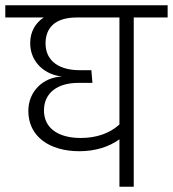

<svg xmlns="http://www.w3.org/2000/svg" viewBox="-36 -705 653 725"><path d="M597 -685H-16V-639H129C98 -618 78 -586 78 -542C78 -469 135 -422 199 -416C128 -414 71 -361 71 -286C71 -190 150 -134 264 -134C323 -134 375 -150 415 -179V0H469V-639H597ZM415 -235C379 -202 329 -184 269 -184C184 -184 130 -221 130 -288C130 -354 181 -392 259 -392H313L309 -440H264C190 -440 136 -473 136 -541C136 -599 171 -639 254 -639H415Z"/></svg>

Font: FiraGO Light
Style: Regular
Weight: 300
Designer: bBox Type
Foundry: bBox Type GmbH
Version: Version 1.001;PS 001.001;hotconv 1.0.88;makeotf.lib2.5.64775